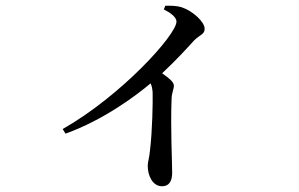

<svg xmlns="http://www.w3.org/2000/svg" viewBox="-20 -590 1040 668"><path d="M550 -557C571 -547 594 -531 594 -515C594 -469 402 -257 198 -141L208 -125C341 -173 453 -257 504 -300C508 -291 510 -282 511 -269C512 -235 510 -134 502 -68C500 -43 494 -27 494 -13C494 20 510 58 544 58C567 58 579 42 579 11C579 -30 573 -141 577 -248C578 -268 585 -280 585 -292C585 -305 567 -319 544 -335C591 -379 628 -419 655 -449C676 -470 692 -470 692 -490C692 -514 650 -552 614 -564C593 -571 574 -570 555 -570Z"/></svg>

Font: Noto Serif TC Medium
Style: Regular
Weight: 500
Designer: Ryoko NISHIZUKA 西塚涼子 (kana & ideographs); Frank Grießhammer (Latin, Greek & Cyrillic); Wenlong ZHANG 张文龙 (bopomofo); San
Foundry: Adobe
Version: Version 2.001;hotconv 1.1.0;makeotfexe 2.6.0